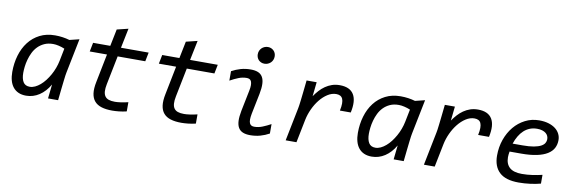

<svg xmlns="http://www.w3.org/2000/svg" viewBox="-51 -1096 4500 1504"><g transform="rotate(10 2199.0 -343.5)"><path d="M326.2 -496.1Q357.9 -496.1 386.7 -491.9Q415.5 -487.8 441.9 -480L519 -499L463.9 -225.1Q461.9 -215.8 459.7 -200.7Q457.5 -185.5 454.6 -159.9Q451.7 -134.3 447.3 -95.5Q442.9 -56.6 437 0H356.9L369.1 -112.8Q335.4 -54.2 287.4 -22.7Q239.3 8.8 183.1 8.8Q147.9 8.8 121.8 -2.9Q95.7 -14.6 78.6 -36.4Q61.5 -58.1 53.2 -88.4Q44.9 -118.7 44.9 -155.8Q44.9 -226.1 63.2 -287.8Q81.5 -349.6 117.2 -396Q152.8 -442.4 205.3 -469.2Q257.8 -496.1 326.2 -496.1ZM130.9 -164.1Q130.9 -117.7 147 -91.3Q163.1 -64.9 199.2 -64.9Q220.2 -64.9 241.2 -74.7Q262.2 -84.5 282.2 -101.6Q302.2 -118.7 320.1 -141.8Q337.9 -165 352.8 -191.7Q367.7 -218.3 378.4 -247.3Q389.2 -276.4 395 -305.2L415 -405.8Q392.1 -415.5 367.9 -421.1Q343.8 -426.8 323.2 -426.8Q283.2 -426.8 253.4 -413.1Q223.6 -399.4 202.1 -377.4Q180.7 -355.5 167 -327.4Q153.3 -299.3 145.3 -270Q137.2 -240.7 134 -212.9Q130.9 -185.1 130.9 -164.1Z M981.9 -6.8Q951.2 0.5 921.1 3.7Q891.1 6.8 867.7 6.8Q817.9 6.8 782.5 -4.2Q747.1 -15.1 726.6 -39.1Q706.1 -63 700.9 -100.8Q695.8 -138.7 707 -192.9L752 -418.9H614.7L628.9 -490.2H765.6L793 -625L882.8 -647L850.6 -490.2H1070.8L1056.6 -418.9H836.9L791 -189.9Q784.2 -156.2 785.6 -132.6Q787.1 -108.9 797.4 -93.8Q807.6 -78.6 827.1 -71.8Q846.7 -64.9 877 -64.9Q895 -64.9 922.4 -68.6Q949.7 -72.3 981.9 -80.1Z M1531.7 -6.8Q1501 0.5 1470.9 3.7Q1440.9 6.8 1417.5 6.8Q1367.7 6.8 1332.3 -4.2Q1296.9 -15.1 1276.4 -39.1Q1255.9 -63 1250.7 -100.8Q1245.6 -138.7 1256.8 -192.9L1301.8 -418.9H1164.6L1178.7 -490.2H1315.4L1342.8 -625L1432.6 -647L1400.4 -490.2H1620.6L1606.4 -418.9H1386.7L1340.8 -189.9Q1334 -156.2 1335.4 -132.6Q1336.9 -108.9 1347.2 -93.8Q1357.4 -78.6 1377 -71.8Q1396.5 -64.9 1426.8 -64.9Q1444.8 -64.9 1472.2 -68.6Q1499.5 -72.3 1531.7 -80.1Z M1914.6 -626Q1914.6 -641.1 1919.9 -653.8Q1925.3 -666.5 1934.8 -675.8Q1944.3 -685.1 1957 -690.4Q1969.7 -695.8 1984.4 -695.8Q1998.5 -695.8 2010.3 -690.7Q2022 -685.5 2030.5 -677Q2039.1 -668.5 2043.7 -656.7Q2048.3 -645 2048.3 -631.8Q2048.3 -616.7 2043 -604Q2037.6 -591.3 2028.1 -582Q2018.6 -572.8 2005.9 -567.4Q1993.2 -562 1978.5 -562Q1964.4 -562 1952.4 -567.1Q1940.4 -572.3 1932.1 -580.8Q1923.8 -589.4 1919.2 -601.1Q1914.6 -612.8 1914.6 -626ZM2116.2 -30.8Q2082.5 -12.2 2045.2 -1.7Q2007.8 8.8 1965.3 8.8Q1930.7 8.8 1907.2 -1Q1883.8 -10.7 1871.3 -32Q1858.9 -53.2 1857.4 -86.4Q1856 -119.6 1865.2 -167L1898.4 -331.1Q1904.3 -358.9 1904.1 -377.7Q1903.8 -396.5 1898.9 -407.7Q1894 -418.9 1884.5 -423.6Q1875 -428.2 1862.3 -428.2Q1829.1 -428.2 1796.9 -415.3Q1764.6 -402.3 1731.4 -383.8V-459Q1765.1 -477.5 1802.5 -488.3Q1839.8 -499 1882.3 -499Q1917 -499 1940.4 -489.3Q1963.9 -479.5 1976.3 -458.3Q1988.8 -437 1990.2 -403.8Q1991.7 -370.6 1982.4 -323.2L1949.2 -159.2Q1943.8 -130.9 1943.8 -112.3Q1943.8 -93.8 1949 -82.5Q1954.1 -71.3 1963.4 -66.7Q1972.7 -62 1985.4 -62Q2018.6 -62 2050.8 -75Q2083 -87.9 2116.2 -106Z M2300.3 -265.1Q2302.2 -274.4 2304.4 -289.6Q2306.6 -304.7 2309.6 -330.3Q2312.5 -356 2316.9 -394.8Q2321.3 -433.6 2327.1 -490.2H2407.2L2395 -377Q2412.1 -401.9 2432.1 -424.1Q2452.1 -446.3 2476.1 -462.9Q2500 -479.5 2528.3 -489.3Q2556.6 -499 2590.3 -499Q2670.9 -499 2701.7 -448.7Q2732.4 -398.4 2711.4 -303.2H2625Q2632.3 -336.9 2632.3 -360.4Q2632.3 -383.8 2625.7 -398.2Q2619.1 -412.6 2606.2 -419.2Q2593.3 -425.8 2575.2 -425.8Q2540 -425.8 2506.8 -404.5Q2473.6 -383.3 2446 -348.9Q2418.5 -314.5 2398.7 -271.5Q2378.9 -228.5 2370.1 -185.1L2333 0H2247.1Z M3075.2 -496.1Q3106.9 -496.1 3135.7 -491.9Q3164.6 -487.8 3190.9 -480L3268.1 -499L3212.9 -225.1Q3210.9 -215.8 3208.7 -200.7Q3206.5 -185.5 3203.6 -159.9Q3200.7 -134.3 3196.3 -95.5Q3191.9 -56.6 3186 0H3106L3118.2 -112.8Q3084.5 -54.2 3036.4 -22.7Q2988.3 8.8 2932.1 8.8Q2897 8.8 2870.8 -2.9Q2844.7 -14.6 2827.6 -36.4Q2810.5 -58.1 2802.2 -88.4Q2793.9 -118.7 2793.9 -155.8Q2793.9 -226.1 2812.3 -287.8Q2830.6 -349.6 2866.2 -396Q2901.9 -442.4 2954.3 -469.2Q3006.8 -496.1 3075.2 -496.1ZM2879.9 -164.1Q2879.9 -117.7 2896 -91.3Q2912.1 -64.9 2948.2 -64.9Q2969.2 -64.9 2990.2 -74.7Q3011.2 -84.5 3031.2 -101.6Q3051.3 -118.7 3069.1 -141.8Q3086.9 -165 3101.8 -191.7Q3116.7 -218.3 3127.4 -247.3Q3138.2 -276.4 3144 -305.2L3164.1 -405.8Q3141.1 -415.5 3116.9 -421.1Q3092.8 -426.8 3072.3 -426.8Q3032.2 -426.8 3002.4 -413.1Q2972.7 -399.4 2951.2 -377.4Q2929.7 -355.5 2916 -327.4Q2902.3 -299.3 2894.3 -270Q2886.2 -240.7 2883.1 -212.9Q2879.9 -185.1 2879.9 -164.1Z M3399.9 -265.1Q3401.9 -274.4 3404.1 -289.6Q3406.2 -304.7 3409.2 -330.3Q3412.1 -356 3416.5 -394.8Q3420.9 -433.6 3426.8 -490.2H3506.8L3494.6 -377Q3511.7 -401.9 3531.7 -424.1Q3551.8 -446.3 3575.7 -462.9Q3599.6 -479.5 3627.9 -489.3Q3656.2 -499 3689.9 -499Q3770.5 -499 3801.3 -448.7Q3832 -398.4 3811 -303.2H3724.6Q3731.9 -336.9 3731.9 -360.4Q3731.9 -383.8 3725.3 -398.2Q3718.8 -412.6 3705.8 -419.2Q3692.9 -425.8 3674.8 -425.8Q3639.6 -425.8 3606.4 -404.5Q3573.2 -383.3 3545.7 -348.9Q3518.1 -314.5 3498.3 -271.5Q3478.5 -228.5 3469.7 -185.1L3432.6 0H3346.7Z M3989.7 -217.8Q3987.3 -205.1 3986.1 -193.8Q3984.9 -182.6 3984.9 -171.9Q3984.9 -118.7 4016.6 -90.3Q4048.3 -62 4114.7 -62Q4157.7 -62 4200 -68.4Q4242.2 -74.7 4275.4 -83V-13.2Q4238.8 -3.4 4193.1 2.7Q4147.5 8.8 4100.6 8.8Q3997.1 8.8 3947.8 -37.4Q3898.4 -83.5 3898.4 -170.9Q3898.4 -238.3 3919.4 -297.9Q3940.4 -357.4 3977.5 -402.1Q4014.6 -446.8 4065.7 -472.9Q4116.7 -499 4176.8 -499Q4218.3 -499 4250.7 -489.3Q4283.2 -479.5 4305.7 -462.4Q4328.1 -445.3 4339.8 -422.1Q4351.6 -398.9 4351.6 -372.1Q4351.6 -336.9 4336.7 -308.6Q4321.8 -280.3 4289.3 -260Q4256.8 -239.7 4205.6 -228.8Q4154.3 -217.8 4081.5 -217.8ZM4080.6 -283.2Q4134.8 -283.2 4170.2 -289.8Q4205.6 -296.4 4226.3 -307.6Q4247.1 -318.8 4255.4 -333.5Q4263.7 -348.1 4263.7 -363.8Q4263.7 -377.4 4258.3 -389.6Q4252.9 -401.9 4241.5 -411.1Q4230 -420.4 4212.6 -425.8Q4195.3 -431.2 4171.9 -431.2Q4140.1 -431.2 4114 -420.7Q4087.9 -410.2 4066.9 -390.9Q4045.9 -371.6 4029.8 -344.2Q4013.7 -316.9 4002.4 -283.2Z"/></g></svg>

Font: Code New Roman
Style: Italic
Weight: 400
Italic angle: -11°
Monospace: yes
Designer: Sam Radian
Foundry: Code New Roman
Version: Version 1.508 October 19, 2014